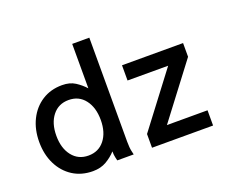

<svg xmlns="http://www.w3.org/2000/svg" viewBox="-118 -912 1321 1111"><g transform="rotate(-20 542.0 -356.5)"><path d="M522.9 -82Q522.9 -44.9 528.1 -22.5Q533.2 0 533.2 0H432.1Q432.1 0 427.7 -18.3Q423.3 -36.6 423.3 -58.6Q398.4 -30.8 363 -10Q327.6 10.7 279.8 10.7Q209.5 10.7 156.2 -23.4Q103 -57.6 73.5 -117.4Q43.9 -177.2 43.9 -253.9Q43.9 -330.6 73.5 -390.4Q103 -450.2 156.2 -484.4Q209.5 -518.6 279.8 -518.6Q327.6 -518.6 359.9 -497.8Q392.1 -477.1 417.5 -449.2V-722.7H522.9ZM422.4 -252.9Q422.4 -330.1 385.7 -377.4Q349.1 -424.8 286.1 -424.8Q223.6 -424.8 186.5 -377.9Q149.4 -331.1 149.4 -253.9Q149.4 -177.2 186.5 -130.1Q223.6 -83 286.1 -83Q348.6 -83 385.5 -129.6Q422.4 -176.3 422.4 -252.9ZM772 -93.8H1022V0H646V-84.5L896 -414.1H646V-507.8H1022V-423.3Z"/></g></svg>

Font: Giphurs Medium
Style: Regular
Weight: 500
Version: Version 0.920; ttfautohint (v1.8.4.7-5d5b)